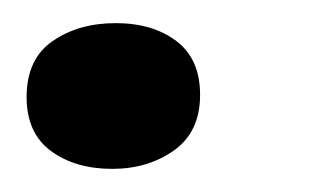

<svg xmlns="http://www.w3.org/2000/svg" viewBox="-20 -124 270 166"><path d="M77 22Q45 22 24 6.5Q3 -9 3 -40Q3 -73 25.5 -88.5Q48 -104 80 -104Q112 -104 132.5 -88.5Q153 -73 153 -42Q153 -10 130.5 6Q108 22 77 22Z"/></svg>

Font: Sansita Swashed
Style: Regular
Weight: 400
Designer: Pablo Cosgaya
Foundry: Omnibus-Type
Version: Version 1.003; ttfautohint (v1.8.3)